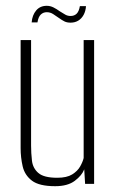

<svg xmlns="http://www.w3.org/2000/svg" viewBox="-20 -633 404 661"><path d="M170 8Q115 8 90 -11Q65 -30 58 -60.5Q51 -91 51 -123V-495H87V-132Q87 -106 90 -80Q93 -54 112 -37.5Q131 -21 177 -21Q210 -21 228.5 -32.5Q247 -44 256 -60Q265 -76 268 -89V-495H304V0H273L270 -50Q262 -29 237.5 -10.5Q213 8 170 8ZM223 -555Q211 -555 202.5 -559Q194 -563 180 -573Q173 -578 163 -584.5Q153 -591 141 -591Q129 -591 120.5 -583Q112 -575 109 -556H89Q91 -581 104.5 -597Q118 -613 141 -613Q153 -613 164 -607.5Q175 -602 186 -594Q197 -587 205 -582.5Q213 -578 223 -578Q236 -578 244 -586Q252 -594 255 -612H276Q275 -595 268 -582Q261 -569 249.5 -562Q238 -555 223 -555Z"/></svg>

Font: Alumni Sans ExtraLight
Style: Regular
Weight: 250
Version: Version 1.018